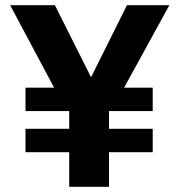

<svg xmlns="http://www.w3.org/2000/svg" viewBox="-20 -718 690 738"><path d="M399 -133V0H246V-133H78V-223H246V-291H78V-381H188L19 -698H191L329 -423H331L468 -698H631L457 -381H567V-291H399V-223H567V-133Z"/></svg>

Font: IBM Plex Sans Arabic
Style: Bold
Weight: 700
Designer: Mike Abbink, Paul van der Laan, Pieter van Rosmalen, Wael Morcos, Khajak Apelian
Foundry: Bold Monday
Version: Version 1.2